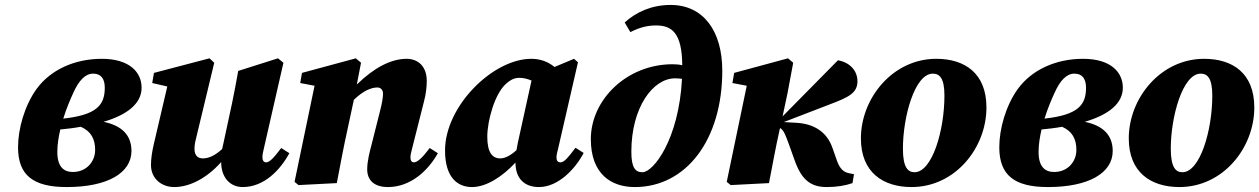

<svg xmlns="http://www.w3.org/2000/svg" viewBox="-20 -741 5096 777"><path d="M277 -366C299 -415 325 -443 357 -443C390 -443 404 -421 404 -386C404 -316 372 -276 236 -261C249 -303 265 -340 277 -366ZM250 16C415 16 512 -41 512 -130C512 -194 473 -233 399 -248C497 -277 553 -323 553 -386C553 -449 504 -503 392 -503C281 -503 184 -458 128 -381C79 -313 53 -219 53 -145C53 -32 114 16 250 16ZM212 -126C212 -156 217 -187 224 -217C254 -220 281 -223 307 -228C348 -210 365 -179 365 -134C365 -87 330 -45 275 -45C238 -45 212 -66 212 -126Z M962 16C1049 16 1114 -53 1151 -121L1118 -142C1088 -102 1071 -84 1057 -84C1048 -84 1042 -91 1042 -104C1042 -114 1044 -125 1048 -141L1127 -487L1105 -505L944 -454C936 -409 928 -366 919 -323L885 -165C883 -156 881 -147 879 -138C850 -111 824 -100 801 -100C783 -100 767 -109 767 -139C767 -158 772 -176 777 -196L847 -487L828 -505L603 -446L596 -405L657 -391L602 -156C595 -125 591 -98 591 -73C591 -18 634 16 685 16C746 16 815 -18 875 -85C875 -23 911 16 962 16Z M1343 0C1357 -73 1370 -144 1386 -216L1412 -337C1448 -372 1481 -387 1507 -387C1520 -387 1530 -378 1530 -362C1530 -347 1526 -322 1518 -292L1483 -153C1476 -127 1466 -88 1466 -56C1466 -10 1496 16 1550 16C1642 16 1713 -51 1752 -121L1719 -142C1689 -102 1669 -84 1655 -84C1646 -84 1641 -91 1641 -104C1641 -114 1644 -125 1648 -141L1696 -331C1704 -362 1707 -389 1707 -414C1707 -474 1670 -503 1626 -503C1562 -503 1494 -467 1424 -399L1441 -487L1420 -505L1202 -446L1195 -405L1253 -394L1172 -5L1188 8Z M1952 -188C1952 -252 1982 -362 2028 -402C2048 -420 2064 -426 2082 -426C2098 -426 2115 -422 2131 -415L2076 -165C2074 -154 2072 -143 2070 -133C2051 -116 2027 -100 2005 -100C1972 -100 1952 -124 1952 -188ZM2161 16C2239 16 2308 -57 2342 -122L2309 -143C2280 -105 2264 -84 2248 -84C2237 -84 2232 -91 2232 -104C2232 -114 2235 -125 2239 -141L2319 -489L2303 -503L2224 -470C2196 -493 2164 -503 2130 -503C1975 -503 1781 -312 1781 -132C1781 -21 1833 16 1890 16C1948 16 2013 -26 2066 -83C2066 -18 2103 16 2161 16Z M2535 -127C2535 -306 2622 -424 2712 -424C2722 -424 2731 -423 2740 -422C2727 -176 2624 -44 2580 -44C2551 -44 2535 -62 2535 -127ZM2549 16C2756 16 2903 -174 2903 -455C2903 -616 2826 -721 2694 -721C2617 -721 2554 -692 2508 -650L2531 -611C2570 -631 2602 -638 2635 -638C2699 -638 2740 -608 2741 -477C2728 -480 2715 -481 2702 -481C2516 -481 2371 -337 2371 -178C2371 -37 2453 16 2549 16Z M2921 -5 2937 8 3092 0C3106 -73 3119 -144 3135 -216L3137 -223C3152 -213 3158 -197 3173 -156L3197 -89C3225 -12 3262 16 3326 16C3366 16 3402 10 3430 0L3436 -36L3416 -40C3394 -44 3378 -59 3367 -91L3349 -142C3326 -209 3272 -240 3204 -244L3152 -247L3339 -319C3413 -347 3450 -364 3450 -412C3450 -456 3418 -489 3371 -497L3147 -270L3167 -364L3190 -487L3169 -505L2951 -446L2944 -405L3002 -394Z M3669 16C3845 16 3972 -142 3972 -306C3972 -445 3884 -503 3769 -503C3592 -503 3464 -343 3464 -181C3464 -43 3554 16 3669 16ZM3681 -44C3655 -44 3634 -62 3634 -139C3634 -269 3682 -443 3755 -443C3783 -443 3802 -424 3802 -354C3802 -212 3752 -44 3681 -44Z M4248 -366C4270 -415 4296 -443 4328 -443C4361 -443 4375 -421 4375 -386C4375 -316 4343 -276 4207 -261C4220 -303 4236 -340 4248 -366ZM4221 16C4386 16 4483 -41 4483 -130C4483 -194 4444 -233 4370 -248C4468 -277 4524 -323 4524 -386C4524 -449 4475 -503 4363 -503C4252 -503 4155 -458 4099 -381C4050 -313 4024 -219 4024 -145C4024 -32 4085 16 4221 16ZM4183 -126C4183 -156 4188 -187 4195 -217C4225 -220 4252 -223 4278 -228C4319 -210 4336 -179 4336 -134C4336 -87 4301 -45 4246 -45C4209 -45 4183 -66 4183 -126Z M4753 16C4929 16 5056 -142 5056 -306C5056 -445 4968 -503 4853 -503C4676 -503 4548 -343 4548 -181C4548 -43 4638 16 4753 16ZM4765 -44C4739 -44 4718 -62 4718 -139C4718 -269 4766 -443 4839 -443C4867 -443 4886 -424 4886 -354C4886 -212 4836 -44 4765 -44Z"/></svg>

Font: Source Serif Pro Black
Style: Italic
Weight: 900
Italic angle: -12°
Designer: Frank Grießhammer
Foundry: Adobe Systems Incorporated
Version: Version 3.001;hotconv 1.0.111;makeotfexe 2.5.65597